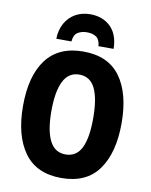

<svg xmlns="http://www.w3.org/2000/svg" viewBox="-101 -1016 865 1099"><g transform="rotate(10 331.5 -466.0)"><path d="M618 -358Q618 -186 547.5 -88Q477 10 332 10Q187 10 116 -88.5Q45 -187 45 -359Q45 -534 117 -629.5Q189 -725 332 -725Q477 -725 547.5 -628Q618 -531 618 -358ZM210 -358Q210 -245 240 -186Q270 -127 332 -127Q395 -127 424 -185Q453 -243 453 -358Q453 -473 424 -532Q395 -591 332 -591Q270 -591 240 -531.5Q210 -472 210 -358ZM334 -942Q407 -942 452.5 -897.5Q498 -853 499 -770H411Q408 -808 387.5 -822.5Q367 -837 333 -837Q302 -837 279.5 -823Q257 -809 254 -770H166Q167 -822 189 -861Q211 -900 248.5 -921Q286 -942 334 -942Z"/></g></svg>

Font: Noto Sans Condensed ExtraBold
Style: Regular
Weight: 800
Width: 3
Designer: Monotype Design Team
Foundry: Monotype Imaging Inc.
Version: Version 2.013; ttfautohint (v1.8.4.7-5d5b)